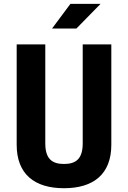

<svg xmlns="http://www.w3.org/2000/svg" viewBox="-20 -959 660 990"><path d="M310 -113.5C246.5 -113.5 213.5 -142 213.5 -220V-730H66V-212.5C66 -61.5 157.5 11.5 310 11.5C462.5 11.5 554 -61.5 554 -212.5V-730H406.5V-220C406.5 -142 373.5 -113.5 310 -113.5ZM248.5 -812 343 -939H498.5L374 -812Z"/></svg>

Font: Monaspace Neon
Style: Bold
Weight: 700
Designer: Riley Cran & the Lettermatic Team
Foundry: Lettermatic
Version: Version 1.200 (Monaspace Neon)